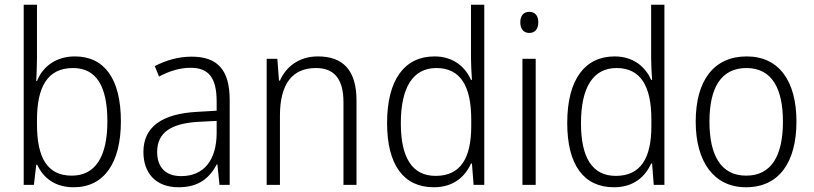

<svg xmlns="http://www.w3.org/2000/svg" viewBox="-20 -780 3432 810"><path d="M136 -536V-760H80V0H123L133 -85H137C163 -29 212 10 291 10C420 10 490 -94 490 -268C490 -448 420 -542 296 -542C216 -542 160 -499 136 -438H133C134 -464 136 -504 136 -536ZM288 -493C386 -493 433 -417 433 -268C433 -117 381 -39 283 -39C181 -39 136 -112 136 -256V-274C136 -411 179 -493 288 -493Z M788 -541C732 -541 678 -525 633 -501L651 -457C696 -481 740 -494 784 -494C858 -494 894 -455 894 -352V-313L810 -308C664 -300 585 -245 585 -139C585 -49 638 10 733 10C820 10 864 -30 895 -87H897L906 0H949V-358C949 -485 898 -541 788 -541ZM816 -266 894 -270V-217C893 -105 841 -37 744 -37C681 -37 643 -72 643 -139C643 -219 699 -259 816 -266Z M1321 -542C1240 -542 1186 -497 1161 -440H1157L1150 -532H1105V0H1161V-292C1161 -427 1214 -493 1313 -493C1389 -493 1429 -448 1429 -349V0H1484V-356C1484 -484 1427 -542 1321 -542Z M1810 10C1894 10 1942 -35 1967 -90H1971L1978 0H2023V-760H1967V-535C1967 -508 1969 -473 1971 -443H1967C1943 -498 1892 -542 1813 -542C1687 -542 1613 -444 1613 -261C1613 -84 1683 10 1810 10ZM1818 -38C1718 -38 1671 -116 1671 -260C1671 -411 1722 -493 1821 -493C1923 -493 1968 -416 1968 -276V-248C1968 -113 1923 -38 1818 -38Z M2213 -730C2188 -730 2175 -713 2175 -686C2175 -658 2189 -641 2213 -641C2237 -641 2251 -658 2251 -686C2251 -713 2238 -730 2213 -730ZM2240 -532H2184V0H2240Z M2570 10C2654 10 2702 -35 2727 -90H2731L2738 0H2783V-760H2727V-535C2727 -508 2729 -473 2731 -443H2727C2703 -498 2652 -542 2573 -542C2447 -542 2373 -444 2373 -261C2373 -84 2443 10 2570 10ZM2578 -38C2478 -38 2431 -116 2431 -260C2431 -411 2482 -493 2581 -493C2683 -493 2728 -416 2728 -276V-248C2728 -113 2683 -38 2578 -38Z M3340 -267C3340 -436 3268 -542 3130 -542C2992 -542 2915 -441 2915 -267C2915 -96 2993 10 3127 10C3267 10 3340 -96 3340 -267ZM2973 -267C2973 -411 3023 -493 3129 -493C3238 -493 3283 -404 3283 -267C3283 -124 3235 -39 3128 -39C3021 -39 2973 -125 2973 -267Z"/></svg>

Font: Noto Sans Armenian SemiCondensed Light
Style: Regular
Weight: 300
Width: 4
Designer: Monotype Design Team
Foundry: Monotype Imaging Inc.
Version: Version 2.008